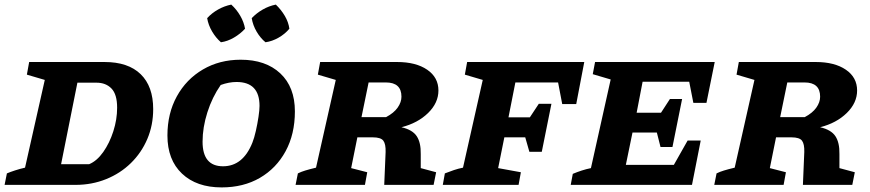

<svg xmlns="http://www.w3.org/2000/svg" viewBox="-37 -805 3787 836"><path d="M418 -535Q521 -535 575.5 -482Q630 -429 630 -330Q630 -260 604.5 -200Q579 -140 533 -95Q487 -50 425 -25Q363 0 292 0H-17L-7 -50Q7 -56 28.5 -63Q50 -70 72 -75L158 -457L80 -480L90 -535ZM351 -90Q385 -104 412.5 -143Q440 -182 456.5 -233.5Q473 -285 473 -336Q473 -394 448.5 -419.5Q424 -445 383 -445H300L229 -90Z M928 11Q819 11 755.5 -49Q692 -109 692 -215Q692 -311 733 -385.5Q774 -460 846.5 -502.5Q919 -545 1011 -545Q1120 -545 1183.5 -485.5Q1247 -426 1247 -320Q1247 -221 1206.5 -146.5Q1166 -72 1094.5 -30.5Q1023 11 928 11ZM934 -81Q1021 -81 1062 -184Q1070 -204 1077 -235Q1084 -266 1088.5 -296Q1093 -326 1093 -344Q1093 -448 993 -448Q960 -448 924 -435Q887 -382 866 -316Q845 -250 845 -188Q845 -81 934 -81ZM970 -785Q993 -764 1009 -736.5Q1025 -709 1030 -680Q1010 -658 982 -641.5Q954 -625 925 -621Q903 -640 886.5 -668Q870 -696 865 -726Q885 -748 912.5 -763.5Q940 -779 970 -785ZM1164 -785Q1187 -763 1203 -736Q1219 -709 1223 -680Q1204 -657 1176 -641Q1148 -625 1119 -621Q1097 -639 1080.5 -667Q1064 -695 1059 -726Q1080 -748 1107 -763.5Q1134 -779 1164 -785Z M1250 0 1260 -50Q1274 -57 1292 -62.5Q1310 -68 1339 -75L1425 -457L1347 -480L1357 -535H1692Q1774 -535 1823 -501.5Q1872 -468 1872 -411Q1872 -357 1827 -313Q1782 -269 1711 -251Q1759 -240 1777.5 -212Q1796 -184 1795 -134V-73L1862 -55L1851 0H1636L1642 -143Q1643 -178 1632 -192.5Q1621 -207 1586 -207H1519L1492 -73L1562 -55L1552 0ZM1643 -446H1568L1537 -295H1644Q1678 -313 1694.5 -336.5Q1711 -360 1711 -384Q1711 -446 1643 -446Z M2268 -144 2250 -207H2159L2132 -73L2231 -55L2221 0H1891L1900 -50Q1920 -58 1939.5 -64.5Q1959 -71 1979 -75L2065 -457L1987 -480L1997 -535H2507L2472 -352H2411L2393 -446H2207L2177 -294H2270L2309 -353H2364L2322 -144Z M2448 0 2457 -48Q2476 -56 2496 -62.5Q2516 -69 2536 -73L2622 -459L2544 -482L2554 -535H3075L3039 -357H2982L2964 -449H2761L2735 -314H2841L2880 -374H2933L2891 -165H2839L2823 -228H2717L2688 -87H2897L2957 -193H3014L2976 0Z M3073 0 3083 -50Q3097 -57 3115 -62.5Q3133 -68 3162 -75L3248 -457L3170 -480L3180 -535H3515Q3597 -535 3646 -501.5Q3695 -468 3695 -411Q3695 -357 3650 -313Q3605 -269 3534 -251Q3582 -240 3600.5 -212Q3619 -184 3618 -134V-73L3685 -55L3674 0H3459L3465 -143Q3466 -178 3455 -192.5Q3444 -207 3409 -207H3342L3315 -73L3385 -55L3375 0ZM3466 -446H3391L3360 -295H3467Q3501 -313 3517.5 -336.5Q3534 -360 3534 -384Q3534 -446 3466 -446Z"/></svg>

Font: Piazzolla SC
Style: Bold Italic
Weight: 700
Italic angle: -11.3°
Designer: Juan Pablo del Peral
Foundry: Huerta Tipografica
Version: Version 1.330